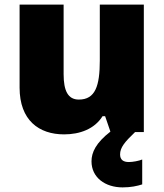

<svg xmlns="http://www.w3.org/2000/svg" viewBox="-20 -573 710 833"><path d="M501 97C501 67 521 43 566 0H604V-553H413V-311C413 -201 394 -141 322 -141C275 -141 256 -179 256 -251V-553H65V-193C65 -51 149 10 258 10C326 10 390 -13 425 -69H436L459 -2C396 47 377 88 377 127C377 197 436 240 512 240C548 240 575 234 597 227V119C583 125 556 130 539 130C516 130 501 121 501 97Z"/></svg>

Font: Noto Sans Gujarati Black
Style: Regular
Weight: 900
Designer: Jelle Bosma - Monotype Design Team, Universal Thirst
Foundry: Monotype Imaging Inc.
Version: Version 2.106